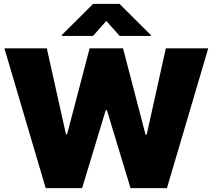

<svg xmlns="http://www.w3.org/2000/svg" viewBox="-20 -979 1106 999"><path d="M217.8 0 2.9 -727.5H223.6L323.2 -280.3H329.1L446.3 -727.5H620.1L737.3 -278.3H743.2L842.8 -727.5H1063.5L848.6 0H659.2L536.1 -406.2H530.3L407.2 0ZM602.5 -792 533.2 -870.1 463.9 -792H301.8V-796.9L464.8 -959H601.6L764.6 -796.9V-792Z"/></svg>

Font: Inter Tight Black
Style: Regular
Weight: 900
Designer: Rasmus Andersson
Foundry: rsms
Version: Version 3.004; ttfautohint (v1.8.4.7-5d5b)